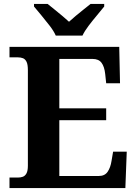

<svg xmlns="http://www.w3.org/2000/svg" viewBox="-20 -951 693 971"><path d="M28 0V-53H70Q83.7 -53 95.2 -57Q106.7 -61.1 113.8 -74Q121 -87 121 -113V-596Q121 -624.9 114.3 -638.4Q107.6 -652 96.3 -656.5Q85 -661 70 -661H28V-714H583L587 -530H517L512 -577Q508 -614 493.5 -633.5Q479 -653 448 -653H280V-403H517V-343H280V-61H480Q510 -61 524.5 -82.5Q539 -104 544 -137L552 -184H621L614 0ZM262 -771Q252 -794 231.5 -820.5Q211 -847 189.5 -873Q168 -899 152 -918V-931H221Q235 -920 254.5 -904Q274 -888 294 -871.5Q314 -855 329 -841Q344 -855 364 -871.5Q384 -888 404 -904Q424 -920 438 -931H507V-918Q492 -899 470 -873Q448 -847 428 -820.5Q408 -794 397 -771Z"/></svg>

Font: Noto Serif Kannada
Style: Regular
Weight: 400
Designer: Universal Thirst, Indian Type Foundry and the Monotype Design Team
Foundry: Monotype Imaging Inc.
Version: Version 2.003